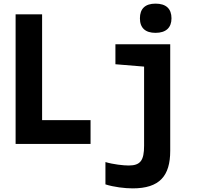

<svg xmlns="http://www.w3.org/2000/svg" viewBox="-20 -793 1100 1058"><path d="M837 -612C895 -612 925 -641 925 -692C925 -745 895 -773 837 -773C780 -773 751 -745 751 -692C751 -639 781 -612 837 -612ZM66 0H479V-131H212V-714H66ZM711 245C859 245 918 177 918 38V-549H616V-439L774 -426V10C774 91 754 119 689 119C661 119 604 113 561 100V223C608 238 668 245 711 245Z"/></svg>

Font: Noto Sans Mono Condensed ExtraBold
Style: Regular
Weight: 800
Width: 3
Designer: Monotype Design Team
Foundry: Monotype Imaging Inc.
Version: Version 2.014